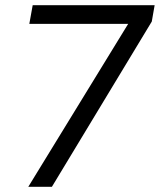

<svg xmlns="http://www.w3.org/2000/svg" viewBox="-20 -720 616 740"><path d="M89 0 474 -628H93L106 -700H576L565 -637L180 0Z"/></svg>

Font: DM Sans 18pt
Style: Italic
Weight: 400
Italic angle: -10°
Designer: Colophon Foundry, Jonny Pinhorn
Foundry: Colophon Foundry
Version: Version 4.004;gftools[0.9.30]